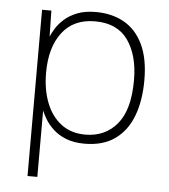

<svg xmlns="http://www.w3.org/2000/svg" viewBox="-51 -573 685 780"><g transform="rotate(5 292.0 -183.0)"><path d="M90 161V-517H128L130 -411Q135.5 -425 147.5 -444.5Q159.5 -464 180.5 -483Q201.5 -502 233 -514.5Q264.5 -527 309 -527Q375 -527 424.5 -499Q474 -471 501.5 -413.5Q529 -356 529 -268Q529 -184.5 505.2 -122Q481.5 -59.5 432.8 -24.8Q384 10 309 10Q264.5 10 233 -2.8Q201.5 -15.5 180.8 -35Q160 -54.5 148 -74.5Q136 -94.5 130 -109.5V161ZM309 -27Q389.5 -27 438.2 -85.2Q487 -143.5 487 -264Q487 -365.5 443.5 -427.2Q400 -489 309 -489Q221.5 -489 175 -428Q128.5 -367 128.5 -264Q128.5 -195.5 149.2 -142Q170 -88.5 210.2 -57.8Q250.5 -27 309 -27Z"/></g></svg>

Font: Public Sans Thin Thin
Style: Regular
Weight: 250
Version: Version 2.001